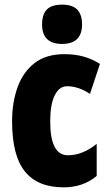

<svg xmlns="http://www.w3.org/2000/svg" viewBox="-20 -796 473 826"><path d="M254 10Q142 10 87 -58.5Q32 -127 32 -274Q32 -355 55.5 -420.5Q79 -486 128.5 -524.5Q178 -563 257 -563Q303 -563 340 -552.5Q377 -542 410 -521L367 -392Q318 -425 268 -425Q235 -425 215.5 -386Q196 -347 196 -274Q196 -128 272 -128Q335 -128 396 -177V-39Q337 10 254 10ZM247 -776Q292 -776 312.5 -754.5Q333 -733 333 -691Q333 -607 247 -607Q161 -607 161 -691Q161 -734 181.5 -755Q202 -776 247 -776Z"/></svg>

Font: Noto Sans Gurmukhi ExtraCondensed Black
Style: Regular
Weight: 900
Width: 2
Designer: Jelle Bosma - Monotype Design Team
Foundry: Monotype Imaging Inc.
Version: Version 2.004; ttfautohint (v1.8.4.7-5d5b)